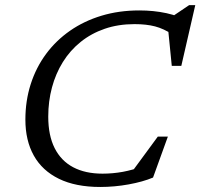

<svg xmlns="http://www.w3.org/2000/svg" viewBox="-20 -734 797 764"><path d="M549 -73 498.5 -41.5 608 -190.5H648L589 -27.5Q548.5 -10.5 491.8 -0.2Q435 10 379 10Q281 10 214.5 -22.5Q148 -55 114.5 -115Q81 -175 81 -258Q81 -333 102.2 -399.2Q123.5 -465.5 163.2 -519.2Q203 -573 258.8 -611.8Q314.5 -650.5 384 -671.5Q453.5 -692.5 534 -692.5Q563 -692.5 590 -689.8Q617 -687 642.8 -681.5Q668.5 -676 692.5 -666.5L663.5 -667L732.5 -713.5H757L701.5 -472H663.5L648.5 -622.5L668 -596Q631.5 -620 596.8 -629Q562 -638 515.5 -638Q450.5 -638 396.8 -619.5Q343 -601 301 -567.2Q259 -533.5 230.2 -487.2Q201.5 -441 186.8 -386Q172 -331 172 -270Q172 -195 197.5 -144.5Q223 -94 271.2 -68.5Q319.5 -43 388 -43Q428.5 -43 468.5 -50.2Q508.5 -57.5 549 -73Z"/></svg>

Font: Newsreader
Style: Italic
Weight: 400
Italic angle: -17°
Designer: Hugues Gentile
Foundry: Production Type
Version: Version 1.003